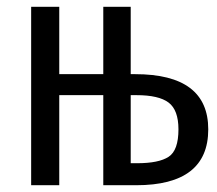

<svg xmlns="http://www.w3.org/2000/svg" viewBox="-20 -547 640 567"><path d="M366 -527V-328H379Q595 -328 595 -165Q595 0 382 0H285V-266H155V0H72V-527H155V-328H285V-527ZM383 -266H366V-65H385Q449 -65 478 -84Q507 -103 507 -165Q507 -222 478 -244Q449 -266 383 -266Z"/></svg>

Font: Fira Mono
Style: Regular
Weight: 400
Designer: Carrois Corporate & Edenspiekermann AG
Foundry: Carrois Corporate GbR & Edenspiekermann AG
Version: Version 3.206;PS 003.206;hotconv 1.0.70;makeotf.lib2.5.58329